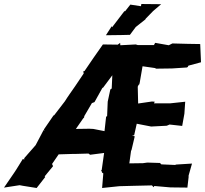

<svg xmlns="http://www.w3.org/2000/svg" viewBox="-24 -932 1024 959"><path d="M672 -511 674 -520 688 -601 751 -592 755 -589 828 -590H834L910 -595L914 -598L917 -604L980 -621L976 -712L913 -713L837 -715L819 -706L751 -718L745 -707H664L654 -710L577 -706L576 -718L575 -717L564 -709L490 -710C459 -666 428 -622 398 -577L392 -576L394 -565L351 -501C334 -476 316 -452 300 -426L247 -357L243 -355L195 -285L199 -278L194 -283L154 -207L97 -142V-135L90 -138C75 -115 62 -91 46 -68L-4 5L74 -7L90 -4L159 7L202 -48L199 -51L241 -102L236 -113L269 -161L335 -163H348L418 -165L426 -159L496 -168L484 -83H481L487 -68L484 -71L492 -66L486 7L572 -2L648 -4L735 -6L743 3L747 -3L827 4L912 5L918 -47V-55L935 -115L854 -110L852 -108L782 -111L775 -118L712 -120L690 -117L622 -116L631 -182L632 -179L649 -251L635 -255L646 -256L659 -314L731 -300L809 -304L823 -310L886 -303L897 -364L901 -423L902 -424L827 -416H745L749 -424L735 -425L666 -415L664 -499C666 -504 668 -509 672 -511ZM355 -288 391 -340 396 -345 397 -352 435 -417 448 -422 488 -494 490 -493 537 -556 534 -490 527 -485 514 -424 511 -352 506 -349 498 -277 442 -288 422 -289ZM627 -909 601 -876H597L536 -796L534 -801L505 -756L583 -757L625 -758L654 -797L702 -835L704 -839L741 -877L781 -911L682 -912L680 -901Z"/></svg>

Font: Asimov Print
Style: DIt
Weight: 250
Width: 0
Designer: Google
Version: Version 2.000980: 2014